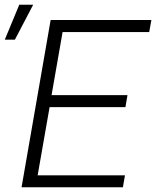

<svg xmlns="http://www.w3.org/2000/svg" viewBox="-56 -796 663 816"><path d="M0 0ZM477.1 -340.8H154.8L104 -50.8H475.1L466.3 0H35.6L159.2 -710.9H587.4L578.1 -659.7H210L163.1 -391.6H485.8ZM25.9 -775.9H85L7.3 -627.4H-35.6Z"/></svg>

Font: Roboto Light
Style: Italic
Weight: 300
Italic angle: -12°
Designer: Google
Version: Version 2.134; 2016; ttfautohint (v1.6)